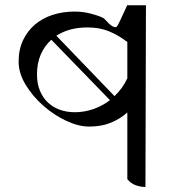

<svg xmlns="http://www.w3.org/2000/svg" viewBox="-20 -735 720 763"><path d="M558 8Q538 8 519 1Q500 -6 486 -23V-288Q458 -263 421 -247.5Q384 -232 334 -232Q292 -232 243 -255Q194 -278 152 -315Q110 -352 82 -398Q54 -444 54 -490Q54 -538 71.5 -575Q89 -612 119 -637.5Q149 -663 189.5 -676Q230 -689 276 -689Q310 -689 340 -681Q389 -668 396 -659Q431 -619 444 -629Q448 -631 486 -715L484 -714H560ZM277 -289Q315 -289 351 -301.5Q387 -314 417 -337L184 -577Q157 -553 142 -518.5Q127 -484 127 -439Q127 -403 138.5 -375Q150 -347 170 -328Q190 -309 217.5 -299Q245 -289 277 -289ZM486 -568Q451 -595 413.5 -610.5Q376 -626 327 -626Q255 -626 204 -593L435 -353Q451 -368 464 -386Q477 -404 486 -424Z"/></svg>

Font: lbangla85
Style: Book
Weight: 400
Designer: Jelle Bosma - Monotype Design Team
Foundry: Monotype Imaging Inc.
Version: Version 2.003